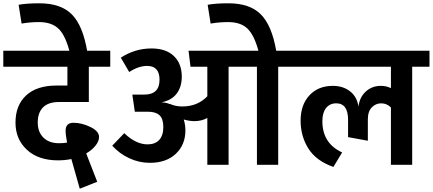

<svg xmlns="http://www.w3.org/2000/svg" viewBox="-40 -1000 2626 1165"><path d="M318 -381Q253 -381 221 -348.5Q189 -316 189 -257Q189 -199 223.5 -165Q258 -131 318 -131Q350 -131 367 -135Q358 -182 358 -207Q358 -255 406 -255Q456 -255 508.5 -229.5Q561 -204 561 -169Q561 -144 540.5 -117.5Q520 -91 483 -69L550 103L444 145L393 -35Q353 -27 312 -27Q193 -27 123.5 -91Q54 -155 54 -256Q54 -361 118.5 -421Q183 -481 304 -481H369V-595H-20V-692H629V-595H499V-381Z M386 -672Q360 -780 318 -823Q276 -866 197 -866Q144 -866 91 -857L73 -971Q121 -980 199 -980Q330 -980 397 -911.5Q464 -843 490 -684Z M1753 -692V-595H1648V0H1519V-595H1347V0H1218V-284Q1182 -265 1141 -265Q1108 -265 1075 -275Q1085 -242 1085 -209Q1085 -122 1027 -67Q969 -12 869 -12Q804 -12 744 -40Q684 -68 641 -116L714 -192Q784 -124 856 -124Q901 -124 926 -151Q951 -178 951 -229Q951 -279 928 -300.5Q905 -322 859 -322H778L763 -426H835Q928 -426 928 -516Q928 -600 853 -600Q800 -600 744 -563L693 -650Q779 -706 879 -706Q967 -706 1015 -660Q1063 -614 1063 -535Q1063 -473 1032 -432Q1001 -391 939 -379Q965 -379 992 -368V-369Q1026 -354 1066 -354Q1159 -354 1218 -416V-595H1116L1104 -692H1528Q1502 -788 1461 -827Q1420 -866 1344 -866Q1291 -866 1238 -857L1220 -971Q1268 -980 1346 -980Q1475 -980 1542 -913.5Q1609 -847 1636 -692Z M2566 -692V-595H2461V0H2332V-348Q2307 -373 2273 -373Q2240 -373 2216 -348.5Q2192 -324 2192 -276V-146L2072 -168V-273Q2072 -373 2000 -373Q1961 -373 1938.5 -344.5Q1916 -316 1916 -265Q1916 -130 2036 -75L1983 13Q1878 -24 1831 -99Q1784 -174 1784 -268Q1784 -364 1837.5 -421.5Q1891 -479 1979 -479Q2042 -479 2084.5 -445.5Q2127 -412 2135 -353Q2142 -411 2180 -445Q2218 -479 2270 -479Q2306 -479 2332 -465V-595H1713V-692Z"/></svg>

Font: FiraGO SemiBold
Style: Regular
Weight: 600
Designer: bBox Type
Foundry: bBox Type GmbH
Version: Version 1.001;PS 001.001;hotconv 1.0.88;makeotf.lib2.5.64775